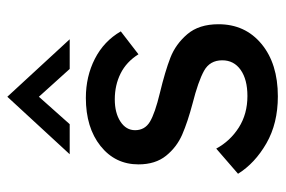

<svg xmlns="http://www.w3.org/2000/svg" viewBox="-144 -606 760 511"><g transform="rotate(-90 235.5 -351.0)"><path d="M28 -97 95 -155Q115 -118 151 -95Q187 -72 235 -72Q279 -72 304.5 -90Q330 -108 330 -139Q330 -172 302 -187.5Q274 -203 215 -218Q166 -231 132.5 -245.5Q99 -260 76 -288.5Q53 -317 53 -362Q53 -424 102 -463Q151 -502 230 -502Q287 -502 334 -478Q381 -454 407 -409L346 -362Q326 -394 295 -409.5Q264 -425 226 -425Q190 -425 167 -410Q144 -395 144 -371Q144 -345 166.5 -331.5Q189 -318 243 -305Q301 -291 337 -277Q373 -263 399.5 -232Q426 -201 426 -149Q426 -78 373.5 -34.5Q321 9 234 9Q162 9 109 -21.5Q56 -52 28 -97ZM233 -711 386 -545H307L233 -627L160 -545H80Z"/></g></svg>

Font: Hanken Grotesk Medium
Style: Regular
Weight: 500
Designer: Alfredo Marco Pradil
Foundry: Hanken Design Co.
Version: Version 3.014